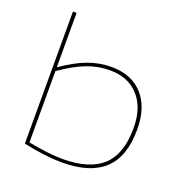

<svg xmlns="http://www.w3.org/2000/svg" viewBox="-133 -859 947 989"><g transform="rotate(20 340.0 -365.0)"><path d="M100 -16V-740H120V-442Q195 -494 257.5 -517Q320 -540 385 -540Q495 -540 557 -472Q619 -404 619 -282Q619 -133 542.5 -61.5Q466 10 311 10Q223 10 100 -16ZM120 -30Q177 -19 224 -13.5Q271 -8 309 -8Q456 -8 527.5 -74Q599 -140 599 -282Q599 -394 541.5 -457.5Q484 -521 384 -521Q319 -521 258.5 -498Q198 -475 120 -421Z"/></g></svg>

Font: Georama Extended Thin
Style: Regular
Weight: 100
Width: 7
Designer: Jean-Baptiste Levee
Foundry: Production Type
Version: Version 1.000